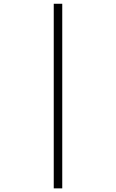

<svg xmlns="http://www.w3.org/2000/svg" viewBox="-20 -865 626 1036"><path d="M270 151.4V-844.7H315.9V151.4Z"/></svg>

Font: Cascadia Code ExtraLight
Style: Italic
Weight: 200
Italic angle: -10°
Monospace: yes
Designer: Aaron Bell
Foundry: Saja Typeworks
Version: Version 2404.023; ttfautohint (v1.8.4)